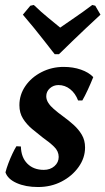

<svg xmlns="http://www.w3.org/2000/svg" viewBox="-20 -740 424 772"><path d="M64 -151Q65 -107 90 -82Q115 -57 156 -57Q182 -57 199 -72Q216 -87 216 -109Q216 -132 197.5 -150Q179 -168 153 -186Q131 -203 109 -221.5Q87 -240 72.5 -263Q58 -286 58 -317Q58 -359 82 -394Q106 -429 147 -450Q188 -471 236 -471Q274 -471 305.5 -460Q337 -449 355 -430Q345 -405 333 -379Q321 -353 311 -336H294Q283 -365 262 -381.5Q241 -398 215 -398Q195 -398 180.5 -385Q166 -372 166 -353Q166 -339 174.5 -326Q183 -313 196 -302Q213 -287 234.5 -271.5Q256 -256 276 -238Q296 -220 309 -198Q322 -176 322 -147Q322 -105 296 -68.5Q270 -32 227.5 -10Q185 12 133 12Q83 12 47 -4Q11 -20 2 -47Q6 -63 13.5 -83Q21 -103 30 -122Q39 -141 46 -152ZM102 -717 116 -720Q146 -691 175 -667.5Q204 -644 222 -629Q243 -644 278.5 -668Q314 -692 351 -720L363 -717L384 -681Q355 -654 325.5 -626.5Q296 -599 271.5 -575Q247 -551 232 -536.5Q217 -522 217 -522H200Q200 -522 188.5 -536.5Q177 -551 158.5 -575Q140 -599 117.5 -626.5Q95 -654 72 -681Z"/></svg>

Font: Alegreya SemiBold
Style: Italic
Weight: 600
Italic angle: -7°
Designer: Juan Pablo del Peral
Foundry: Huerta Tipografica
Version: Version 2.009